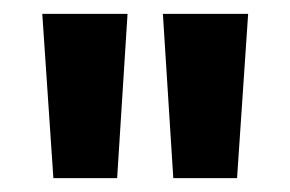

<svg xmlns="http://www.w3.org/2000/svg" viewBox="-20 -667 419 277"><path d="M215 -647H338L322 -410H230ZM41 -647H164L149 -410H57Z"/></svg>

Font: Mukta Mahee ExtraBold
Style: Regular
Weight: 800
Designer: Shuchita Grover, Noopur Datye, Girish Dalvi, Yashodeep Gholap
Foundry: Ek Type
Version: Version 2.538;PS 1.000;hotconv 16.6.51;makeotf.lib2.5.65220;